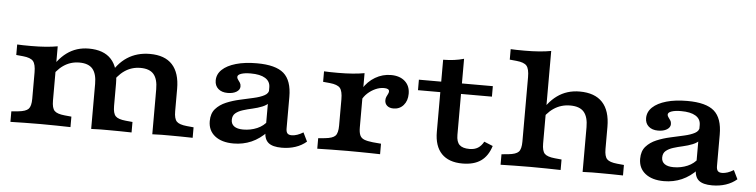

<svg xmlns="http://www.w3.org/2000/svg" viewBox="-42 -825 4054 1030"><g transform="rotate(5 1985.0 -310.5)"><path d="M195.2 -2.4Q146.7 -2.4 108.3 -1.6Q69.8 -0.8 33.5 0V-56.5L70.2 -60Q111.1 -64 125.2 -78.8Q139.4 -93.6 139.4 -133.6V-208.2H251V-133.6Q251 -93.6 265.2 -78.8Q279.3 -64 320.3 -60L356.9 -56.5V0Q321.1 -0.8 282.4 -1.6Q243.7 -2.4 195.2 -2.4ZM139.4 -208.2V-275Q139.4 -319.4 125.2 -336.1Q111.1 -352.7 70.2 -356.7L33.5 -360.2V-416.7Q48.7 -415.9 65.4 -415.5Q82.2 -415.1 108.8 -415.1Q151.4 -415.1 187.2 -417.9Q223.1 -420.7 251 -425.9V-416.7V-208.2ZM468.4 -208.2V-242.7Q468.4 -296.8 446.2 -323Q423.9 -349.2 374.9 -349.2Q327.1 -349.2 288.9 -322.8Q250.7 -296.5 221.9 -243.7L213.2 -279.7Q249.7 -353.5 300.7 -390.9Q351.7 -428.3 418.8 -428.3Q499.1 -428.3 539.5 -384.3Q580 -340.2 580 -254.3V-208.2ZM468.4 0V-208.2H580V-133.6Q580 -93.6 594.2 -78.8Q608.3 -64 649.3 -60L685.9 -56.5V0Q656.7 -0.8 621.7 -1.2Q586.6 -1.6 564.9 -1.6Q543.1 -1.6 519.7 -1.6Q496.3 -1.6 468.4 0ZM797.4 -208.2V-242.7Q797.4 -296.8 775.2 -323Q752.9 -349.2 703.9 -349.2Q656.1 -349.2 617.9 -322.8Q579.7 -296.5 550.9 -243.7L539.6 -291.9Q573.5 -360 625.8 -394.2Q678.1 -428.3 747.8 -428.3Q828.1 -428.3 868.5 -384.3Q909 -340.2 909 -254.3V-208.2ZM797.5 0V-208.2H909V-133.6Q909 -93.6 923.2 -78.8Q937.4 -64 978.3 -60L1014.9 -56.5V0Q985.8 -0.8 950.7 -1.2Q915.6 -1.6 893.9 -1.6Q872.2 -1.6 848.8 -1.6Q825.3 -1.6 797.5 0Z M1400.9 -208.2V-305.4Q1400.9 -337.6 1373.6 -354.4Q1346.3 -371.1 1295.4 -371.1Q1263.2 -371.1 1244 -364.5Q1224.9 -357.9 1224.9 -346.1Q1224.9 -339.2 1230.3 -332.1Q1235.8 -324.9 1241.2 -316.7Q1246.6 -308.4 1246.6 -296.7Q1246.6 -278.9 1228.3 -267.5Q1209.9 -256.1 1180.6 -256.1Q1148.7 -256.1 1129.9 -272.7Q1111.2 -289.3 1111.2 -317.3Q1111.2 -351.2 1137.5 -376.1Q1163.7 -400.9 1211.5 -414.6Q1259.2 -428.3 1323.6 -428.3Q1424.9 -428.3 1468.7 -390.2Q1512.5 -352 1512.5 -263.5V-208.2ZM1235.4 11.3Q1171.7 11.3 1135.1 -17.7Q1098.4 -46.7 1098.4 -97.4Q1098.4 -138.8 1120.3 -163.5Q1142.2 -188.3 1176.5 -202.7Q1210.9 -217.1 1249.7 -225.6Q1288.4 -234.2 1323 -242Q1357.6 -249.7 1379.9 -261.7Q1402.2 -273.7 1402.2 -295.1L1412.3 -227.3Q1397.6 -209.9 1373.2 -200.1Q1348.8 -190.3 1321.5 -184.2Q1294.2 -178.2 1270.3 -170.7Q1246.4 -163.3 1231 -150.5Q1215.6 -137.8 1215.6 -114.2Q1215.6 -91.8 1232.3 -79.8Q1248.9 -67.8 1280.7 -67.8Q1320.9 -67.8 1355.8 -82.8Q1390.6 -97.7 1411 -127.1L1414.4 -68.1Q1376.1 -27.6 1331.4 -8.1Q1286.6 11.3 1235.4 11.3ZM1512.5 -94.4Q1512.5 -75.9 1519.4 -67.9Q1526.4 -59.9 1542.4 -59.9Q1556.8 -59.9 1572.4 -65.2Q1588 -70.5 1604.6 -80.7L1627.9 -33.1Q1602.4 -11.1 1568.6 0.1Q1534.8 11.3 1495.1 11.3Q1445.8 11.3 1423.4 -7.3Q1400.9 -26 1400.9 -66.8V-208.2H1512.5Z M1847.6 -2.4Q1799.2 -2.4 1760.7 -1.6Q1722.2 -0.8 1685.9 0V-56.5L1722.6 -60Q1763.5 -64 1777.7 -78.8Q1791.8 -93.6 1791.8 -133.6V-208.2H1903.4V-133.6Q1903.4 -106.8 1910 -91.8Q1916.5 -76.8 1933.1 -70.2Q1949.8 -63.6 1979.4 -60.4L2024.2 -56.5V0Q1998.4 -0.8 1971 -1.2Q1943.6 -1.6 1913.2 -2Q1882.9 -2.4 1847.6 -2.4ZM1791.8 -208.2V-275Q1791.8 -319.4 1777.7 -336.1Q1763.5 -352.7 1722.6 -356.7L1685.9 -360.2V-416.7Q1701.1 -415.9 1717.9 -415.5Q1734.6 -415.1 1761.2 -415.1Q1803.8 -415.1 1839.7 -417.9Q1875.5 -420.7 1903.4 -425.9V-416.7V-208.2ZM2073.9 -250.6Q2052.5 -250.6 2039.8 -261.6Q2027.1 -272.6 2027.1 -291Q2027.1 -301.8 2031.1 -310.3Q2035.1 -318.8 2038.8 -326Q2042.6 -333.3 2042.6 -339.7Q2042.6 -355.4 2014.3 -355.4Q1991.5 -355.4 1968.7 -345.2Q1945.8 -335 1926.7 -317.6Q1907.7 -300.1 1897.4 -277.6L1895.8 -339.7Q1921.4 -381.8 1961.1 -405.1Q2000.8 -428.3 2045.7 -428.3Q2093.2 -428.3 2121 -403.5Q2148.8 -378.7 2148.8 -336.3Q2148.8 -298.4 2128 -274.5Q2107.2 -250.6 2073.9 -250.6Z M2468.1 11.3Q2394.5 11.3 2355.7 -28.9Q2317 -69.2 2317 -146.4V-208.2H2428.5V-139.2Q2428.5 -102.3 2445.2 -86.1Q2461.9 -69.8 2499.4 -69.8Q2526.2 -69.8 2544.4 -81Q2562.5 -92.2 2575.3 -115.6L2622.2 -96.5Q2605 -41.3 2567.3 -15Q2529.7 11.3 2468.1 11.3ZM2317 -208.2V-534.3Q2349.6 -534.7 2377 -538.4Q2404.5 -542.1 2428.5 -549.2V-208.2ZM2196.8 -359.9V-416.4H2595V-359.9Z M2834.7 -2.4Q2786.3 -2.4 2747.8 -1.6Q2709.3 -0.8 2673 0V-56.5L2709.7 -60Q2750.6 -64 2764.8 -78.8Q2778.9 -93.6 2778.9 -133.6V-208.2H2890.5V-133.6Q2890.5 -93.6 2904.7 -78.8Q2918.9 -64 2959.8 -60L2996.4 -56.5V0Q2960.6 -0.8 2921.9 -1.6Q2883.2 -2.4 2834.7 -2.4ZM3114.8 -208.2V-240.8Q3114.8 -296 3091.9 -322.6Q3069 -349.2 3018.1 -349.2Q2968.7 -349.2 2929.4 -322.8Q2890.2 -296.5 2861 -243.6L2853.1 -279.3Q2889.6 -353.5 2941.4 -390.9Q2993.2 -428.3 3061.9 -428.3Q3143.5 -428.3 3184.9 -383.9Q3226.4 -339.4 3226.4 -252V-208.2ZM3114.8 0V-208.2H3226.4V-133.6Q3226.4 -93.6 3240.6 -78.8Q3254.7 -64 3295.7 -60L3332.3 -56.5V0Q3303.1 -0.8 3268.1 -1.2Q3233 -1.6 3211.3 -1.6Q3189.5 -1.6 3166.1 -1.6Q3142.7 -1.6 3114.8 0ZM2778.9 -208.2V-480.8Q2778.9 -525.2 2764.8 -541.9Q2750.6 -558.6 2709.7 -562.5L2673 -566.1V-622.5Q2688.2 -621.7 2705 -621.3Q2721.7 -620.9 2748.3 -620.9Q2790.9 -620.9 2826.8 -623.7Q2862.6 -626.6 2890.5 -631.8V-622.5V-208.2Z M3718.7 -208.2V-305.4Q3718.7 -337.6 3691.4 -354.4Q3664.1 -371.1 3613.1 -371.1Q3580.9 -371.1 3561.8 -364.5Q3542.6 -357.9 3542.6 -346.1Q3542.6 -339.2 3548.1 -332.1Q3553.5 -324.9 3558.9 -316.7Q3564.4 -308.4 3564.4 -296.7Q3564.4 -278.9 3546 -267.5Q3527.6 -256.1 3498.3 -256.1Q3466.4 -256.1 3447.7 -272.7Q3428.9 -289.3 3428.9 -317.3Q3428.9 -351.2 3455.2 -376.1Q3481.5 -400.9 3529.2 -414.6Q3576.9 -428.3 3641.3 -428.3Q3742.7 -428.3 3786.4 -390.2Q3830.2 -352 3830.2 -263.5V-208.2ZM3553.1 11.3Q3489.5 11.3 3452.8 -17.7Q3416.1 -46.7 3416.1 -97.4Q3416.1 -138.8 3438 -163.5Q3459.9 -188.3 3494.3 -202.7Q3528.6 -217.1 3567.4 -225.6Q3606.2 -234.2 3640.7 -242Q3675.3 -249.7 3697.6 -261.7Q3719.9 -273.7 3719.9 -295.1L3730.1 -227.3Q3715.3 -209.9 3690.9 -200.1Q3666.5 -190.3 3639.2 -184.2Q3611.9 -178.2 3588 -170.7Q3564.1 -163.3 3548.7 -150.5Q3533.3 -137.8 3533.3 -114.2Q3533.3 -91.8 3550 -79.8Q3566.7 -67.8 3598.4 -67.8Q3638.6 -67.8 3673.5 -82.8Q3708.3 -97.7 3728.7 -127.1L3732.1 -68.1Q3693.8 -27.6 3649.1 -8.1Q3604.4 11.3 3553.1 11.3ZM3830.2 -94.4Q3830.2 -75.9 3837.2 -67.9Q3844.1 -59.9 3860.1 -59.9Q3874.5 -59.9 3890.2 -65.2Q3905.8 -70.5 3922.3 -80.7L3945.6 -33.1Q3920.2 -11.1 3886.4 0.1Q3852.6 11.3 3812.8 11.3Q3763.5 11.3 3741.1 -7.3Q3718.7 -26 3718.7 -66.8V-208.2H3830.2Z"/></g></svg>

Font: Playfair 5pt SemiExpanded Light
Style: Regular
Weight: 300
Width: 6
Designer: Claus Eggers Sørensen
Foundry: Claus Eggers Sørensen
Version: Version 2.203